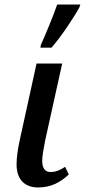

<svg xmlns="http://www.w3.org/2000/svg" viewBox="-20 -816 374 846"><path d="M158 -606H207C249 -654 307 -741 330 -784L334 -796H232C215 -746 179 -660 160 -618ZM148 10C207 10 247 -14 283 -47L267 -81C248 -68 227 -58 203 -58C179 -58 166 -74 166 -108C166 -129 172 -160 179 -197L254 -536H141L66 -194C59 -162 53 -122 53 -92C53 -25 89 10 148 10Z"/></svg>

Font: Noto Serif Condensed Semi
Style: Italic
Weight: 600
Width: 3
Italic angle: -12°
Designer: Monotype Design Team
Foundry: Monotype Imaging Inc.
Version: Version 1.901